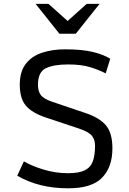

<svg xmlns="http://www.w3.org/2000/svg" viewBox="-20 -975 677 1005"><path d="M337.4 10.7Q258.8 10.7 192.4 -6.1Q126 -22.9 70.3 -55.2L105 -130.4Q145.5 -106.4 208 -87.4Q270.5 -68.4 335.4 -68.4Q393.1 -68.4 423.6 -83.5Q454.1 -98.6 465.8 -130.6Q477.5 -162.6 477.5 -213.4Q477.5 -243.2 461.4 -263.9Q445.3 -284.7 391.6 -302.7L221.2 -359.4Q147.9 -383.8 115.7 -421.6Q83.5 -459.5 83.5 -531.7Q83.5 -599.6 114.5 -640.1Q145.5 -680.7 199.2 -698.7Q252.9 -716.8 320.3 -716.8Q410.6 -716.8 466.8 -702.9Q522.9 -689 557.1 -667.5L533.2 -590.8Q501.5 -607.9 453.9 -622.8Q406.2 -637.7 337.4 -637.7Q260.7 -637.7 219.7 -617.7Q178.7 -597.7 178.7 -531.2Q178.7 -499 192.6 -478.8Q206.5 -458.5 251.5 -442.9L429.2 -382.8Q501.5 -358.4 534.9 -318.4Q568.4 -278.3 568.4 -198.2Q568.4 -100.6 514.4 -44.9Q460.4 10.7 337.4 10.7ZM291 -798.3 166.5 -954.6H233.9L334 -865.2L433.6 -954.6H501L376.5 -798.3Z"/></svg>

Font: Monda
Style: Regular
Weight: 400
Designer: Vernon Adams
Foundry: Vernon Adams
Version: Version 2.100; ttfautohint (v1.8.3)